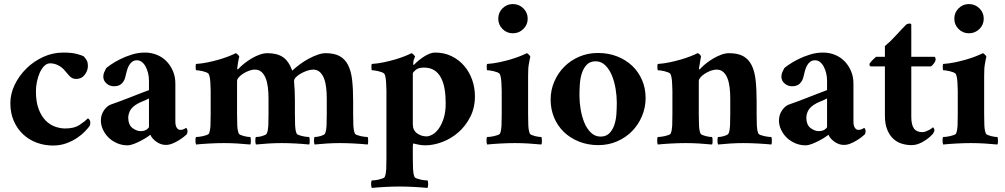

<svg xmlns="http://www.w3.org/2000/svg" viewBox="-20 -708 4952 946"><path d="M413 -382Q413 -360 397.5 -339.5Q382 -319 355 -319Q335 -319 321 -335Q307 -351 295 -365Q282 -379 264 -387.5Q246 -396 227 -396Q211 -396 198 -383Q185 -370 176 -350Q167 -330 162 -305.5Q157 -281 157 -258Q157 -206 170.5 -170.5Q184 -135 205 -114Q226 -93 251.5 -84Q277 -75 301 -75Q345 -75 370.5 -91.5Q396 -108 413 -125Q418 -123 421.5 -117Q425 -111 425 -106Q425 -93 422 -88Q415 -78 399.5 -61.5Q384 -45 360.5 -29Q337 -13 307 -2Q277 9 241 9Q199 9 161 -5Q123 -19 94 -46Q65 -73 48 -112Q31 -151 31 -200Q31 -246 52.5 -290.5Q74 -335 110 -370.5Q146 -406 193 -427.5Q240 -449 292 -449Q334 -449 359.5 -442Q385 -435 393 -430Q400 -422 406.5 -412Q413 -402 413 -382Z M673 -62Q692 -62 703 -70Q714 -78 714 -83V-223Q699 -215 681 -208Q663 -201 648 -191Q627 -177 619 -159Q611 -141 612 -124Q613 -92 633 -77Q653 -62 673 -62ZM608 8Q580 8 555.5 -3Q531 -14 514 -31Q497 -48 487 -70Q477 -92 477 -114Q477 -143 493 -165.5Q509 -188 529 -194Q543 -199 566.5 -207.5Q590 -216 616.5 -226.5Q643 -237 669 -247Q695 -257 714 -264V-311Q714 -330 709.5 -348Q705 -366 697.5 -380Q690 -394 679 -402.5Q668 -411 655 -411Q641 -411 631.5 -404Q622 -397 615.5 -385.5Q609 -374 605 -359Q601 -344 597 -327Q593 -310 580 -296.5Q567 -283 541 -283Q521 -283 505 -296.5Q489 -310 489 -331Q489 -341 493 -351Q497 -361 503 -372Q508 -377 526 -389.5Q544 -402 570.5 -415.5Q597 -429 629 -439Q661 -449 694 -449Q725 -449 752.5 -438Q780 -427 800 -406.5Q820 -386 832 -358Q844 -330 844 -296V-109Q844 -89 851 -78.5Q858 -68 868 -68Q879 -68 886.5 -72Q894 -76 897 -78Q900 -76 902 -71Q904 -66 904 -61Q904 -53 900 -46Q895 -41 884 -32.5Q873 -24 859 -15.5Q845 -7 829 -0.5Q813 6 797 6Q772 6 750 -10Q728 -26 721 -44Q718 -41 705 -32.5Q692 -24 675 -15Q658 -6 640 1Q622 8 608 8Z M1297 -446Q1345 -446 1373.5 -427Q1402 -408 1420 -360Q1437 -376 1458 -391.5Q1479 -407 1501.5 -419Q1524 -431 1545.5 -438.5Q1567 -446 1584 -446Q1627 -446 1653.5 -431.5Q1680 -417 1695 -387.5Q1710 -358 1715 -313.5Q1720 -269 1720 -210V-145Q1720 -113 1721 -89.5Q1722 -66 1728 -51Q1730 -46 1738 -43Q1746 -40 1756.5 -37.5Q1767 -35 1776.5 -34Q1786 -33 1791 -33Q1793 -30 1793.5 -25Q1794 -20 1794 -14Q1794 -8 1793.5 -3Q1793 2 1791 4Q1762 1 1724.5 -1Q1687 -3 1655 -3Q1623 -3 1591 -1Q1559 1 1530 4Q1529 2 1528 -3Q1527 -8 1527 -14Q1527 -20 1527.5 -25Q1528 -30 1530 -33Q1535 -33 1543 -34Q1551 -35 1559 -37.5Q1567 -40 1573.5 -43Q1580 -46 1582 -51Q1588 -66 1589 -89.5Q1590 -113 1590 -145V-224Q1590 -251 1587 -276.5Q1584 -302 1576.5 -321.5Q1569 -341 1556 -353Q1543 -365 1523 -365Q1508 -365 1491.5 -359Q1475 -353 1461 -345Q1447 -337 1438 -327.5Q1429 -318 1429 -310V-304Q1431 -283 1432 -259.5Q1433 -236 1433 -210V-145Q1433 -113 1434 -89.5Q1435 -66 1441 -51Q1443 -46 1451 -43Q1459 -40 1469 -37.5Q1479 -35 1488.5 -34Q1498 -33 1503 -33Q1505 -30 1505.5 -25Q1506 -20 1506 -14Q1506 -8 1505.5 -3Q1505 2 1503 4Q1474 1 1437 -1Q1400 -3 1368 -3Q1336 -3 1303 -1Q1270 1 1241 4Q1240 2 1239 -3Q1238 -8 1238 -14Q1238 -20 1238.5 -25Q1239 -30 1241 -33Q1246 -33 1254.5 -34Q1263 -35 1271 -37.5Q1279 -40 1286 -43Q1293 -46 1295 -51Q1301 -66 1302 -89.5Q1303 -113 1303 -145V-224Q1303 -251 1300 -276.5Q1297 -302 1289.5 -321.5Q1282 -341 1269 -353Q1256 -365 1236 -365Q1221 -365 1205.5 -359Q1190 -353 1177 -344.5Q1164 -336 1156 -326.5Q1148 -317 1148 -309V-145Q1148 -117 1149 -91.5Q1150 -66 1156 -51Q1158 -46 1165.5 -43Q1173 -40 1182 -37.5Q1191 -35 1199.5 -34Q1208 -33 1213 -33Q1215 -30 1215.5 -25Q1216 -20 1216 -14Q1216 -8 1215.5 -3Q1215 2 1213 4Q1184 1 1149.5 -1Q1115 -3 1083 -3Q1051 -3 1013 -1Q975 1 946 4Q945 2 944 -3Q943 -8 943 -14Q943 -20 943.5 -25Q944 -30 946 -33Q951 -33 961 -34Q971 -35 981 -37.5Q991 -40 999.5 -43Q1008 -46 1010 -51Q1016 -66 1017 -89.5Q1018 -113 1018 -145V-260Q1018 -264 1017.5 -275Q1017 -286 1016.5 -299Q1016 -312 1014 -324Q1012 -336 1009 -342Q1006 -348 997 -351.5Q988 -355 977.5 -357.5Q967 -360 958 -361Q949 -362 946 -362Q945 -363 944.5 -368Q944 -373 944 -378.5Q944 -384 944.5 -388.5Q945 -393 947 -393Q976 -395 1004.5 -401Q1033 -407 1059 -414.5Q1085 -422 1106.5 -430.5Q1128 -439 1142 -446Q1147 -444 1153 -437.5Q1159 -431 1159 -429Q1158 -426 1156 -417Q1154 -408 1152.5 -398Q1151 -388 1150 -380Q1149 -372 1149 -372Q1149 -367 1150 -366Q1152 -366 1153.5 -367.5Q1155 -369 1157 -371Q1168 -383 1184.5 -396Q1201 -409 1220.5 -420.5Q1240 -432 1260 -439Q1280 -446 1297 -446Z M2069 -375Q2041 -375 2027.5 -363Q2014 -351 2014 -347V-96Q2014 -66 2035 -51Q2056 -36 2082 -36Q2094 -36 2110.5 -45Q2127 -54 2141.5 -74Q2156 -94 2166 -125Q2176 -156 2176 -199Q2176 -238 2170.5 -270Q2165 -302 2152.5 -325.5Q2140 -349 2119.5 -362Q2099 -375 2069 -375ZM2124 -449Q2169 -449 2205.5 -431Q2242 -413 2267.5 -383Q2293 -353 2306.5 -314.5Q2320 -276 2320 -234Q2320 -177 2297 -132Q2274 -87 2238.5 -56Q2203 -25 2159.5 -8.5Q2116 8 2075 8Q2054 8 2037 3.5Q2020 -1 2017 -1Q2014 -1 2014 15V69Q2014 101 2015 124.5Q2016 148 2022 163Q2024 168 2032.5 171Q2041 174 2051 176.5Q2061 179 2071 180Q2081 181 2086 181Q2090 186 2089.5 200Q2089 214 2086 218Q2057 215 2019 213Q1981 211 1949 211Q1917 211 1879 213Q1841 215 1812 218Q1809 214 1808.5 200Q1808 186 1812 181Q1817 181 1827 180Q1837 179 1847 176.5Q1857 174 1865.5 171Q1874 168 1876 163Q1882 148 1883 124.5Q1884 101 1884 69V-260Q1884 -264 1883.5 -275Q1883 -286 1882.5 -299Q1882 -312 1880 -324Q1878 -336 1875 -342Q1872 -348 1863 -351.5Q1854 -355 1843.5 -357.5Q1833 -360 1824 -361Q1815 -362 1812 -362Q1811 -363 1810.5 -368Q1810 -373 1810 -378.5Q1810 -384 1810.5 -388.5Q1811 -393 1813 -393Q1842 -395 1870.5 -401Q1899 -407 1925 -414.5Q1951 -422 1972.5 -430.5Q1994 -439 2008 -446Q2013 -444 2019 -437.5Q2025 -431 2025 -429Q2023 -424 2019.5 -415.5Q2016 -407 2016 -395Q2016 -385 2020 -389Q2043 -413 2072 -431Q2101 -449 2124 -449Z M2435 -616Q2435 -646 2456 -667Q2477 -688 2507 -688Q2537 -688 2558.5 -667Q2580 -646 2580 -616Q2580 -586 2558.5 -565Q2537 -544 2507 -544Q2477 -544 2456 -565Q2435 -586 2435 -616ZM2582 -145Q2582 -117 2583 -91.5Q2584 -66 2590 -51Q2592 -46 2599.5 -43Q2607 -40 2616 -37.5Q2625 -35 2633.5 -34Q2642 -33 2647 -33Q2649 -30 2649.5 -25Q2650 -20 2650 -14Q2650 -8 2649.5 -3Q2649 2 2647 4Q2618 1 2583.5 -1Q2549 -3 2517 -3Q2485 -3 2447 -1Q2409 1 2380 4Q2379 2 2378 -3Q2377 -8 2377 -14Q2377 -20 2377.5 -25Q2378 -30 2380 -33Q2385 -33 2395 -34Q2405 -35 2415 -37.5Q2425 -40 2433.5 -43Q2442 -46 2444 -51Q2450 -66 2451 -89.5Q2452 -113 2452 -145V-260Q2452 -264 2451.5 -275Q2451 -286 2450.5 -299Q2450 -312 2448 -324Q2446 -336 2443 -342Q2440 -348 2431 -351.5Q2422 -355 2411.5 -357.5Q2401 -360 2392 -361Q2383 -362 2380 -362Q2379 -363 2378.5 -368Q2378 -373 2378 -378.5Q2378 -384 2378.5 -388.5Q2379 -393 2381 -393Q2410 -395 2438.5 -401Q2467 -407 2493 -414.5Q2519 -422 2540.5 -430.5Q2562 -439 2576 -446Q2581 -444 2587 -437.5Q2593 -431 2593 -429Q2592 -426 2590.5 -418.5Q2589 -411 2587.5 -402.5Q2586 -394 2584.5 -385.5Q2583 -377 2583 -372Q2582 -355 2582 -334.5Q2582 -314 2582 -309Z M2915 -406Q2888 -406 2872 -390Q2856 -374 2847.5 -349Q2839 -324 2837 -294Q2835 -264 2835 -237Q2835 -204 2841 -168.5Q2847 -133 2859.5 -103Q2872 -73 2892 -54Q2912 -35 2939 -35Q2966 -35 2982 -51Q2998 -67 3006.5 -91.5Q3015 -116 3017 -145.5Q3019 -175 3019 -202Q3019 -235 3013 -271Q3007 -307 2994.5 -337Q2982 -367 2962 -386.5Q2942 -406 2915 -406ZM2926 -447Q2978 -447 3021 -430Q3064 -413 3095 -383.5Q3126 -354 3143.5 -313.5Q3161 -273 3161 -225Q3161 -178 3143 -135.5Q3125 -93 3094 -61.5Q3063 -30 3020.5 -11.5Q2978 7 2928 7Q2876 7 2832.5 -10.5Q2789 -28 2758 -58Q2727 -88 2710 -129Q2693 -170 2693 -217Q2693 -264 2711 -306Q2729 -348 2760.5 -379.5Q2792 -411 2834.5 -429Q2877 -447 2926 -447Z M3572 -446Q3615 -446 3641.5 -431.5Q3668 -417 3683 -387.5Q3698 -358 3703 -313.5Q3708 -269 3708 -210V-145Q3708 -113 3709 -89.5Q3710 -66 3716 -51Q3718 -46 3726.5 -43Q3735 -40 3745 -37.5Q3755 -35 3765 -34Q3775 -33 3780 -33Q3782 -30 3782.5 -25Q3783 -20 3783 -14Q3783 -8 3782.5 -3Q3782 2 3780 4Q3751 1 3713 -1Q3675 -3 3643 -3Q3611 -3 3579 -1Q3547 1 3518 4Q3517 2 3516 -3Q3515 -8 3515 -14Q3515 -20 3515.5 -25Q3516 -30 3518 -33Q3523 -33 3531 -34Q3539 -35 3547 -37.5Q3555 -40 3561.5 -43Q3568 -46 3570 -51Q3576 -66 3577 -89.5Q3578 -113 3578 -145V-224Q3578 -251 3575 -276.5Q3572 -302 3564.5 -321.5Q3557 -341 3544 -353Q3531 -365 3511 -365Q3496 -365 3480.5 -359Q3465 -353 3452 -344.5Q3439 -336 3431 -326.5Q3423 -317 3423 -309V-145Q3423 -117 3424 -91.5Q3425 -66 3431 -51Q3433 -46 3440.5 -43Q3448 -40 3457 -37.5Q3466 -35 3474.5 -34Q3483 -33 3488 -33Q3490 -30 3490.5 -25Q3491 -20 3491 -14Q3491 -8 3490.5 -3Q3490 2 3488 4Q3459 1 3424.5 -1Q3390 -3 3358 -3Q3326 -3 3288 -1Q3250 1 3221 4Q3220 2 3219 -3Q3218 -8 3218 -14Q3218 -20 3218.5 -25Q3219 -30 3221 -33Q3226 -33 3236 -34Q3246 -35 3256 -37.5Q3266 -40 3274.5 -43Q3283 -46 3285 -51Q3291 -66 3292 -89.5Q3293 -113 3293 -145V-260Q3293 -264 3292.5 -275Q3292 -286 3291.5 -299Q3291 -312 3289 -324Q3287 -336 3284 -342Q3281 -348 3272 -351.5Q3263 -355 3252.5 -357.5Q3242 -360 3233 -361Q3224 -362 3221 -362Q3220 -363 3219.5 -368Q3219 -373 3219 -378.5Q3219 -384 3219.5 -388.5Q3220 -393 3222 -393Q3251 -395 3279.5 -401Q3308 -407 3334 -414.5Q3360 -422 3381.5 -430.5Q3403 -439 3417 -446Q3422 -446 3428 -439.5Q3434 -433 3434 -429Q3433 -426 3431.5 -417Q3430 -408 3428.5 -398Q3427 -388 3425.5 -380Q3424 -372 3424 -372Q3424 -367 3425 -366Q3427 -366 3428.5 -367.5Q3430 -369 3432 -371Q3443 -383 3459.5 -396Q3476 -409 3495.5 -420.5Q3515 -432 3535 -439Q3555 -446 3572 -446Z M4014 -62Q4033 -62 4044 -70Q4055 -78 4055 -83V-223Q4040 -215 4022 -208Q4004 -201 3989 -191Q3968 -177 3960 -159Q3952 -141 3953 -124Q3954 -92 3974 -77Q3994 -62 4014 -62ZM3949 8Q3921 8 3896.5 -3Q3872 -14 3855 -31Q3838 -48 3828 -70Q3818 -92 3818 -114Q3818 -143 3834 -165.5Q3850 -188 3870 -194Q3884 -199 3907.5 -207.5Q3931 -216 3957.5 -226.5Q3984 -237 4010 -247Q4036 -257 4055 -264V-311Q4055 -330 4050.5 -348Q4046 -366 4038.5 -380Q4031 -394 4020 -402.5Q4009 -411 3996 -411Q3982 -411 3972.5 -404Q3963 -397 3956.5 -385.5Q3950 -374 3946 -359Q3942 -344 3938 -327Q3934 -310 3921 -296.5Q3908 -283 3882 -283Q3862 -283 3846 -296.5Q3830 -310 3830 -331Q3830 -341 3834 -351Q3838 -361 3844 -372Q3849 -377 3867 -389.5Q3885 -402 3911.5 -415.5Q3938 -429 3970 -439Q4002 -449 4035 -449Q4066 -449 4093.5 -438Q4121 -427 4141 -406.5Q4161 -386 4173 -358Q4185 -330 4185 -296V-109Q4185 -89 4192 -78.5Q4199 -68 4209 -68Q4220 -68 4227.5 -72Q4235 -76 4238 -78Q4241 -76 4243 -71Q4245 -66 4245 -61Q4245 -53 4241 -46Q4236 -41 4225 -32.5Q4214 -24 4200 -15.5Q4186 -7 4170 -0.5Q4154 6 4138 6Q4113 6 4091 -10Q4069 -26 4062 -44Q4059 -41 4046 -32.5Q4033 -24 4016 -15Q3999 -6 3981 1Q3963 8 3949 8Z M4584 -428Q4587 -428 4588.5 -423.5Q4590 -419 4590 -415Q4590 -408 4582.5 -397Q4575 -386 4567 -381H4470V-133Q4470 -93 4483 -75Q4496 -57 4524 -57Q4533 -57 4542 -60.5Q4551 -64 4558.5 -68Q4566 -72 4571 -76Q4576 -80 4577 -81Q4579 -79 4581.5 -75Q4584 -71 4584 -67Q4584 -63 4581 -56.5Q4578 -50 4576 -48Q4573 -44 4563 -35Q4553 -26 4539 -16.5Q4525 -7 4507.5 0Q4490 7 4470 7Q4447 7 4423.5 0Q4400 -7 4381.5 -24Q4363 -41 4351.5 -69Q4340 -97 4340 -139V-381H4269Q4265 -383 4264.5 -387Q4264 -391 4264 -394Q4272 -405 4279.5 -412.5Q4287 -420 4296 -428H4340V-481Q4369 -505 4395.5 -534.5Q4422 -564 4445 -587Q4453 -592 4461 -592Q4469 -592 4470 -587V-428Z M4682 -616Q4682 -646 4703 -667Q4724 -688 4754 -688Q4784 -688 4805.5 -667Q4827 -646 4827 -616Q4827 -586 4805.5 -565Q4784 -544 4754 -544Q4724 -544 4703 -565Q4682 -586 4682 -616ZM4829 -145Q4829 -117 4830 -91.5Q4831 -66 4837 -51Q4839 -46 4846.5 -43Q4854 -40 4863 -37.5Q4872 -35 4880.5 -34Q4889 -33 4894 -33Q4896 -30 4896.5 -25Q4897 -20 4897 -14Q4897 -8 4896.5 -3Q4896 2 4894 4Q4865 1 4830.5 -1Q4796 -3 4764 -3Q4732 -3 4694 -1Q4656 1 4627 4Q4626 2 4625 -3Q4624 -8 4624 -14Q4624 -20 4624.5 -25Q4625 -30 4627 -33Q4632 -33 4642 -34Q4652 -35 4662 -37.5Q4672 -40 4680.5 -43Q4689 -46 4691 -51Q4697 -66 4698 -89.5Q4699 -113 4699 -145V-260Q4699 -264 4698.5 -275Q4698 -286 4697.5 -299Q4697 -312 4695 -324Q4693 -336 4690 -342Q4687 -348 4678 -351.5Q4669 -355 4658.5 -357.5Q4648 -360 4639 -361Q4630 -362 4627 -362Q4626 -363 4625.5 -368Q4625 -373 4625 -378.5Q4625 -384 4625.5 -388.5Q4626 -393 4628 -393Q4657 -395 4685.5 -401Q4714 -407 4740 -414.5Q4766 -422 4787.5 -430.5Q4809 -439 4823 -446Q4828 -444 4834 -437.5Q4840 -431 4840 -429Q4839 -426 4837.5 -418.5Q4836 -411 4834.5 -402.5Q4833 -394 4831.5 -385.5Q4830 -377 4830 -372Q4829 -355 4829 -334.5Q4829 -314 4829 -309Z"/></svg>

Font: Vermiglione
Style: Bold
Weight: 700
Version: Version 1.000